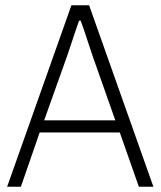

<svg xmlns="http://www.w3.org/2000/svg" viewBox="-20 -706 607 726"><path d="M7 0 250 -686H317L560 0H505L433 -205H130L59 0ZM147 -251H416L330 -495Q327 -505 321.5 -520.5Q316 -536 310 -555Q304 -574 297.5 -593Q291 -612 285 -628H279Q273 -611 265 -587.5Q257 -564 249 -539.5Q241 -515 234 -495Z"/></svg>

Font: Archivo SemiCondensed Thin
Style: Regular
Weight: 250
Width: 4
Designer: Hector Gatti
Foundry: Omnibus-Type
Version: Version 2.001